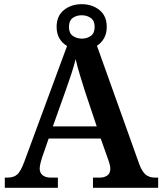

<svg xmlns="http://www.w3.org/2000/svg" viewBox="-20 -899 777 919"><path d="M3 0V-49H17Q45 -49 62 -63.5Q79 -78 96 -124L301 -679Q278 -692 264.5 -715Q251 -738 251 -770Q251 -823 286 -851Q321 -879 371 -879Q421 -879 456 -851Q491 -823 491 -770Q491 -739 478 -716Q465 -693 444 -680L646 -115Q660 -77 677.5 -63Q695 -49 721 -49H737V0H425V-49H459Q479 -49 493.5 -59Q508 -69 508 -91Q508 -102 505 -112.5Q502 -123 499 -132L462 -236H213L181 -144Q177 -132 173.5 -117Q170 -102 170 -92Q170 -71 184.5 -60Q199 -49 222 -49H257V0ZM233 -294H443L387 -461Q375 -499 362.5 -540Q350 -581 342 -616Q334 -583 321.5 -545Q309 -507 295 -468ZM371 -714Q396 -714 414.5 -727Q433 -740 433 -770Q433 -800 414.5 -813Q396 -826 371 -826Q346 -826 328 -813Q310 -800 310 -770Q310 -741 327.5 -728Q345 -715 371 -714Z"/></svg>

Font: Noto Nastaliq Urdu SemiBold
Style: Regular
Weight: 600
Version: Version 3.007